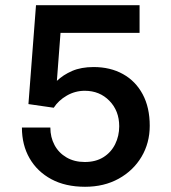

<svg xmlns="http://www.w3.org/2000/svg" viewBox="-20 -706 655 736"><path d="M306 10Q231 10 177 -19Q123 -48 93.5 -99Q64 -150 64 -217H173Q173 -180 189 -150Q205 -120 235 -102.5Q265 -85 305 -85Q347 -85 376.5 -103.5Q406 -122 421.5 -153.5Q437 -185 437 -222Q437 -281 399.5 -319.5Q362 -358 305 -358Q268 -358 236 -339.5Q204 -321 186 -293L89 -307L118 -686H515V-580H212L198 -396Q222 -419 256.5 -434Q291 -449 339 -449Q403 -449 451.5 -422Q500 -395 527 -344.5Q554 -294 554 -224Q554 -158 522.5 -105Q491 -52 435 -21Q379 10 306 10Z"/></svg>

Font: Chivo Medium Medium
Style: Regular
Weight: 500
Version: Version 2.002